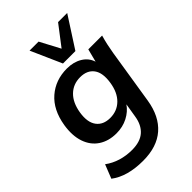

<svg xmlns="http://www.w3.org/2000/svg" viewBox="-284 -862 1190 1190"><g transform="rotate(-45 311.0 -266.5)"><path d="M234 224Q96 224 16 163L52 72Q90 100 136 114Q182 128 233 128Q305 128 344 93.5Q383 59 393 -5L408 -97Q382 -59 337.5 -36Q293 -13 238 -13Q170 -13 121.5 -45Q73 -77 52.5 -137Q32 -197 45 -279Q64 -394 134 -454.5Q204 -515 304 -515Q362 -515 404 -489.5Q446 -464 460 -419L482 -505H603Q594 -474 587 -442Q580 -410 575 -379L518 -20Q499 99 427.5 161.5Q356 224 234 224ZM278 -108Q339 -108 380 -148.5Q421 -189 432 -262Q444 -339 414.5 -379Q385 -419 324 -419Q263 -419 222 -379Q181 -339 169 -265Q157 -189 187 -148.5Q217 -108 278 -108ZM309 -554 219 -757H298L368 -625L469 -757H549L418 -554Z"/></g></svg>

Font: Mulish
Style: Bold Italic
Weight: 700
Italic angle: -9°
Designer: Vernon Adams
Foundry: Vernon Adams
Version: Version 3.603; ttfautohint (v1.8.3)